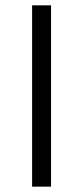

<svg xmlns="http://www.w3.org/2000/svg" viewBox="-20 -696 315 727"><path d="M101.6 10.7V-675.8H173.3V10.7Z"/></svg>

Font: Arian Grqi
Style: Italic
Weight: 400
Italic angle: -15°
Designer: Ruben Hakobyan (Tarumian)
Foundry: Ruben Hakobyan (Tarumian)
Version: Version 1.002